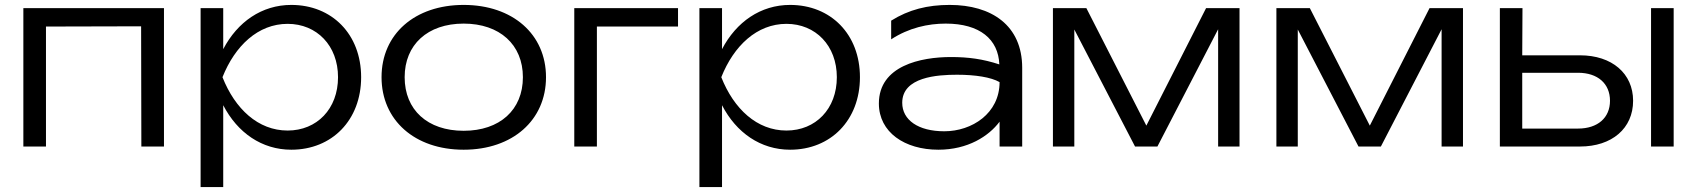

<svg xmlns="http://www.w3.org/2000/svg" viewBox="-20 -596 6902 781"><path d="M75 -563V0H167V-488L554 -489L555 0H647V-563Z M796 165H888V-168C946 -56 1045 13 1165 13C1330 13 1449 -107 1449 -282C1449 -457 1330 -576 1165 -576C1045 -576 946 -507 888 -396V-563H796ZM1355 -282C1355 -153 1269 -65 1150 -65C1030 -65 936 -153 885 -282C936 -410 1030 -499 1150 -499C1269 -499 1355 -410 1355 -282Z M1866 13C2065 13 2201 -107 2201 -282C2201 -457 2065 -576 1866 -576C1667 -576 1532 -457 1532 -282C1532 -107 1667 13 1866 13ZM1866 -64C1719 -64 1626 -149 1626 -282C1626 -414 1719 -500 1866 -500C2013 -500 2107 -414 2107 -282C2107 -149 2013 -64 1866 -64Z M2316 -563V0H2408V-488H2738V-563Z M2825 165H2917V-168C2975 -56 3074 13 3194 13C3359 13 3478 -107 3478 -282C3478 -457 3359 -576 3194 -576C3074 -576 2975 -507 2917 -396V-563H2825ZM3384 -282C3384 -153 3298 -65 3179 -65C3059 -65 2965 -153 2914 -282C2965 -410 3059 -499 3179 -499C3298 -499 3384 -410 3384 -282Z M4046 0H4138V-320C4138 -493 4013 -576 3843 -576C3753 -576 3677 -557 3605 -512V-436C3677 -483 3755 -500 3827 -500C3966 -500 4041 -436 4045 -334C3978 -356 3919 -364 3848 -364C3726 -364 3555 -329 3555 -175C3555 -58 3660 13 3797 13C3917 13 4002 -42 4046 -101ZM4046 -262C4046 -135 3934 -62 3821 -62C3715 -62 3650 -108 3650 -178C3650 -283 3793 -292 3873 -292C3947 -292 4011 -282 4046 -262Z M4350 0V-476L4597 0H4688L4935 -477V0H5022V-563H4886L4643 -85L4399 -563H4263V0Z M5259 0V-476L5506 0H5597L5844 -477V0H5931V-563H5795L5552 -85L5308 -563H5172V0Z M6407 0C6537 0 6623 -74 6623 -186C6623 -297 6537 -371 6407 -371H6172L6173 -563H6081V0ZM6172 -300H6399C6479 -300 6529 -256 6529 -186C6529 -117 6479 -73 6399 -73H6172ZM6696 0H6788V-563H6696Z"/></svg>

Font: Bounded Light
Style: Regular
Weight: 300
Designer: Vlad Churkin
Version: Version 3.0